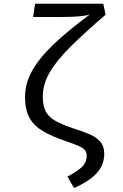

<svg xmlns="http://www.w3.org/2000/svg" viewBox="-20 -758 640 1001"><path d="M518.5 -738.5 530.5 -681.5Q423 -589 350 -517Q277 -445 240 -382.2Q203 -319.5 203 -254.5Q203 -205.5 219 -176Q235 -146.5 269.5 -127.5Q304 -108.5 359.5 -89.5Q411.5 -73.5 448 -57.5Q484.5 -41.5 504 -18.2Q523.5 5 523.5 44.5Q523.5 101 484.8 144Q446 187 366 222.5L331.5 162.5Q375 140.5 403.5 116Q432 91.5 432 53.5Q432 34.5 421.2 23Q410.5 11.5 386 1.2Q361.5 -9 319.5 -23.5Q250.5 -47 204 -74.2Q157.5 -101.5 134 -143.2Q110.5 -185 110.5 -252Q110.5 -321.5 146.5 -387.2Q182.5 -453 257.2 -524.8Q332 -596.5 448.5 -682.5Q435.5 -677.5 408.5 -674.5Q381.5 -671.5 352 -670.5Q322.5 -669.5 302.5 -669.5H152.5L163 -738.5Z"/></svg>

Font: Fira Code Light
Style: Regular
Weight: 400
Monospace: yes
Version: Version 5.002